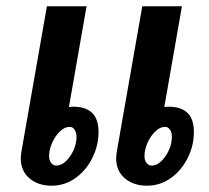

<svg xmlns="http://www.w3.org/2000/svg" viewBox="-20 -580 665 610"><path d="M293 -160Q293 -118 273.5 -78.5Q254 -39 220 -14.5Q186 10 144 10Q101 10 73.5 -13.5Q46 -37 46 -77Q46 -84 48 -98L129 -560H255L199 -240Q204 -241 213 -241Q252 -241 272.5 -221.5Q293 -202 293 -160ZM596 -160Q596 -118 576.5 -78.5Q557 -39 523 -14.5Q489 10 447 10Q404 10 376.5 -13.5Q349 -37 349 -77Q349 -84 351 -98L432 -560H558L502 -240Q507 -241 516 -241Q555 -241 575.5 -221.5Q596 -202 596 -160ZM223 -146Q223 -159 217 -168Q211 -177 201 -177Q186 -177 171 -163Q156 -149 146 -127Q136 -105 136 -84Q136 -71 142.5 -62.5Q149 -54 159 -54Q182 -54 202.5 -83.5Q223 -113 223 -146ZM526 -146Q526 -159 520 -168Q514 -177 504 -177Q489 -177 474 -163Q459 -149 449 -127Q439 -105 439 -84Q439 -71 445.5 -62.5Q452 -54 462 -54Q485 -54 505.5 -83.5Q526 -113 526 -146Z"/></svg>

Font: KoHo
Style: Bold Italic
Weight: 700
Italic angle: -10°
Version: Version 1.000; ttfautohint (v1.6)